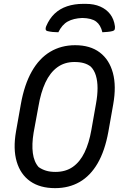

<svg xmlns="http://www.w3.org/2000/svg" viewBox="-20 -954 640 994"><path d="M369 -720Q447 -720 496.5 -682.5Q546 -645 564.5 -576.5Q583 -508 566 -413L541 -272Q523 -173 485.5 -108.5Q448 -44 392.5 -12Q337 20 265 20Q187 20 136.5 -15.5Q86 -51 66.5 -117Q47 -183 63 -274L88 -415Q106 -516 144.5 -584Q183 -652 240 -686Q297 -720 369 -720ZM154 -267Q144 -207 150 -161.5Q156 -116 180 -89Q197 -77 218 -70.5Q239 -64 267 -64Q320 -64 357 -90Q394 -116 417.5 -164.5Q441 -213 453 -281L477 -417Q485 -461 485 -497.5Q485 -534 476.5 -562.5Q468 -591 450 -609Q435 -621 414.5 -627Q394 -633 365 -633Q314 -633 276.5 -605.5Q239 -578 215 -526.5Q191 -475 179 -403ZM282 -787Q267 -787 252.5 -788.5Q238 -790 226 -793Q218 -795 216.5 -801.5Q215 -808 219 -818Q236 -858 263 -883.5Q290 -909 327.5 -921.5Q365 -934 410 -934H425Q467 -934 499 -920Q531 -906 550.5 -880.5Q570 -855 575 -818Q576 -807 573.5 -801Q571 -795 562 -793Q550 -790 537.5 -789Q525 -788 510 -787Q501 -825 477.5 -842.5Q454 -860 406 -861Q360 -859 330.5 -842.5Q301 -826 282 -787Z"/></svg>

Font: Rec Mono Semicasual
Style: Italic
Weight: 400
Italic angle: -10°
Version: Version 1.085; ttfautohint (v1.8.4.7-5d5b)